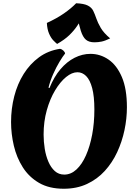

<svg xmlns="http://www.w3.org/2000/svg" viewBox="-20 -1135 847 1180"><path d="M372 25Q282 25 220 -11Q158 -47 120 -107Q82 -167 65 -239.5Q48 -312 48 -385Q48 -467 67.5 -543Q87 -619 125.5 -680.5Q164 -742 220 -783Q276 -824 349 -835Q360 -833 369.5 -824Q379 -815 380 -806Q366 -789 345.5 -755Q325 -721 306.5 -679Q288 -637 278 -596L284 -594Q312 -663 351.5 -709.5Q391 -756 438.5 -780Q486 -804 536 -804Q596 -804 647 -769Q698 -734 729 -661.5Q760 -589 760 -476Q760 -406 745 -335Q730 -264 700 -199.5Q670 -135 624 -84.5Q578 -34 515 -4.5Q452 25 372 25ZM375 -62Q416 -62 450 -93.5Q484 -125 508.5 -180.5Q533 -236 546.5 -308Q560 -380 560 -462Q560 -543 546.5 -593.5Q533 -644 509.5 -667.5Q486 -691 456 -691Q422 -691 386 -661.5Q350 -632 318.5 -579.5Q287 -527 267.5 -457.5Q248 -388 248 -308Q248 -264 255 -220.5Q262 -177 277.5 -141Q293 -105 317 -83.5Q341 -62 375 -62ZM331 -865Q322 -872 307.5 -887Q293 -902 281.5 -928.5Q270 -955 268 -994Q329 -1022 373 -1052.5Q417 -1083 448 -1115Q496 -1113 519.5 -1101Q543 -1089 553 -1068.5Q563 -1048 572 -1021.5Q581 -995 599 -964Q617 -933 657 -899Q626 -884 604.5 -879.5Q583 -875 560 -875Q527 -875 508 -891Q489 -907 476.5 -946.5Q464 -986 449 -1058L494 -1038Q475 -1007 455 -977Q435 -947 406 -919Q377 -891 331 -865Z"/></svg>

Font: Merienda Black
Style: Regular
Weight: 900
Designer: Eduardo Rodriguez Tunni
Foundry: Eduardo Rodriguez Tunni
Version: Version 2.001